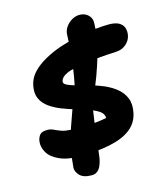

<svg xmlns="http://www.w3.org/2000/svg" viewBox="-135 -912 989 1152"><g transform="rotate(-15 359.5 -336.5)"><path d="M292 138Q239 138 216.5 113.5Q194 89 196 65Q199 34 202 7Q156 2 123 -14Q75 -36 55 -71Q35 -106 40 -141Q44 -165 56.5 -179.5Q69 -194 102 -194Q124 -194 141.5 -185Q159 -176 185 -167Q205 -160 240 -158Q243 -169 247 -179Q261 -221 281 -275Q249 -285 218 -297Q177 -313 144.5 -336Q112 -359 96.5 -392.5Q81 -426 91 -475Q100 -518 131.5 -551.5Q163 -585 210.5 -611.5Q258 -638 314 -657Q338 -665 364 -672Q365 -696 366 -717Q367 -741 382 -762.5Q397 -784 420 -797.5Q443 -811 468 -811Q498 -811 518.5 -793.5Q539 -776 541 -750Q541 -728 539 -705Q587 -710 623 -710Q665 -710 687 -696.5Q709 -683 715.5 -661.5Q722 -640 717 -615Q711 -586 686 -564Q661 -542 625 -540Q559 -537 505 -532Q498 -508 490 -485Q471 -427 450 -377Q477 -368 504 -357Q545 -339 577 -313Q609 -287 624.5 -249.5Q640 -212 629 -159Q617 -100 570.5 -63Q524 -26 444 -9Q409 -1 368 3Q365 28 362 51Q353 97 336 117.5Q319 138 292 138ZM331 -410Q341 -458 348 -507Q328 -502 313 -496Q272 -478 267 -451Q264 -437 285 -427Q303 -418 331 -410ZM388 -161Q393 -161 399 -162Q427 -165 463 -172Q463 -197 440 -214Q423 -226 399 -236Q393 -201 388 -161Z"/></g></svg>

Font: Shantell Sans Light ExtraBold
Style: Italic
Weight: 800
Italic angle: -11°
Version: Version 1.008;[ac192a2d6]